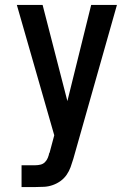

<svg xmlns="http://www.w3.org/2000/svg" viewBox="-20 -755 540 775"><path d="M67 0V-88H123Q133 -88 143.5 -90.5Q154 -93 161.5 -100.5Q169 -108 173 -118Q177 -128 179 -138Q180 -138 180 -138Q180 -138 180 -138L199 -209L48 -735H152L252 -347L348 -735H452L276 -114Q271 -97 265 -80.5Q259 -64 249 -49.5Q239 -35 224.5 -24.5Q210 -14 193 -8Q176 -2 158.5 -1Q141 0 123 0Z"/></svg>

Font: Iosevka SS04 Semibold
Style: Regular
Weight: 600
Monospace: yes
Designer: Belleve Invis
Foundry: Belleve Invis
Version: Version 19.0.0; ttfautohint (v1.8.4)